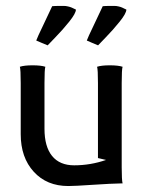

<svg xmlns="http://www.w3.org/2000/svg" viewBox="-20 -622 490 647"><path d="M272.5 -485.4Q273.9 -491.2 299.6 -544.7Q325.2 -598.1 326.2 -601.1Q329.1 -602.1 365.2 -602.1Q372.1 -602.1 379.6 -600.3Q387.2 -598.6 391.8 -596.4Q396.5 -594.2 400.9 -592Q405.3 -589.8 405.8 -589.8Q405.8 -577.1 383.3 -549.1Q360.8 -521 335.9 -495.6Q311 -470.2 310.5 -469.2Q307.1 -470.2 290 -477.8Q272.9 -485.4 272.5 -485.4ZM102.1 -485.4Q103.5 -491.2 129.2 -544.7Q154.8 -598.1 155.8 -601.1Q158.7 -602.1 194.8 -602.1Q201.7 -602.1 209.2 -600.3Q216.8 -598.6 221.7 -596.4Q226.6 -594.2 231 -592Q235.4 -589.8 235.8 -589.8Q235.8 -577.1 213.4 -549.1Q190.9 -521 166 -495.6Q141.1 -470.2 140.6 -469.2Q137.2 -470.2 119.9 -477.8Q102.5 -485.4 102.1 -485.4ZM49.8 -169.9V-341.8Q49.8 -388.2 46.9 -397Q61.5 -401.9 89.8 -401.9Q118.2 -401.9 132.8 -397Q129.9 -388.2 129.9 -341.8V-188Q129.9 -127.9 155.5 -96.4Q181.2 -64.9 230 -64.9Q284.7 -64.9 337.4 -83L310.1 -89.4V-341.8Q310.1 -388.2 307.1 -397Q321.8 -401.9 350.1 -401.9Q378.4 -401.9 393.1 -397Q390.1 -388.2 390.1 -341.8V-58.1Q390.1 -15.6 393.1 -3.9H386.7Q355 -3.4 293.5 0.7Q231.9 4.9 210 4.9Q137.7 4.9 93.8 -43.2Q49.8 -91.3 49.8 -169.9Z"/></svg>

Font: Nikodecs
Style: Medium
Weight: 500
Version: Version 0.29